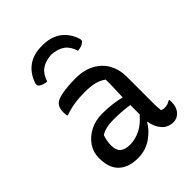

<svg xmlns="http://www.w3.org/2000/svg" viewBox="-226 -920 1052 1052"><g transform="rotate(-45 300.0 -394.0)"><path d="M286 -728Q237 -724 209 -703.5Q181 -683 167 -639Q139 -641 120 -655Q108 -663 116 -684Q136 -739 178 -768.5Q220 -798 282 -798H290Q353 -798 395 -768.5Q437 -739 457 -684Q465 -663 453 -655Q434 -641 406 -639Q392 -683 364 -703.5Q336 -724 286 -728ZM494 -353V-139Q494 -114 497 -88Q506 -82 520 -82Q531 -82 542.5 -85Q554 -88 563 -95H569Q569 -91 569.5 -88Q570 -85 570 -80Q570 -36 546 -12Q526 8 500 8Q458 8 432 -21.5Q406 -51 400 -95H397Q375 -55 329 -22.5Q283 10 222 10Q150 10 110.5 -27.5Q71 -65 71 -138V-144Q71 -187 95 -222.5Q119 -258 160.5 -280Q202 -302 256 -302Q298 -302 335.5 -297Q373 -292 398 -285Q399 -325 400.5 -356.5Q402 -388 401 -420Q377 -438 346 -445.5Q315 -453 270 -453Q184 -453 119 -429H113Q110 -441 110 -458Q110 -493 128 -511Q143 -526 186 -534Q229 -542 289 -542Q355 -542 401 -516.5Q447 -491 470.5 -448Q494 -405 494 -353ZM167 -142Q167 -106 186 -89.5Q205 -73 245 -73Q282 -73 321.5 -91.5Q361 -110 398 -154V-226Q367 -231 336.5 -233Q306 -235 277 -235Q213 -235 179 -212Q174 -198 170.5 -181.5Q167 -165 167 -145Z"/></g></svg>

Font: Recursive Mn Csl St
Style: Regular
Weight: 400
Monospace: yes
Version: Version 1.079;hotconv 1.0.112;makeotfexe 2.5.65598; ttfautoh